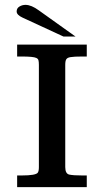

<svg xmlns="http://www.w3.org/2000/svg" viewBox="-20 -773 378 793"><path d="M338.4 0H336.9H335.9H53.2H51.8H50.8V-1V-2.4V-45.9V-46.9V-48.3H51.8H53.2H69.8Q128.4 -48.3 136.2 -60.1Q140.6 -66.4 140.6 -83V-504.9Q140.6 -518.1 138.7 -524.4Q137.2 -530.3 129.9 -533.7Q117.7 -539.6 69.8 -539.6H53.2H51.8H50.8V-541V-542V-586.4V-587.9V-588.9H51.8H53.2H335.9H336.9H338.4V-587.9V-586.4V-542V-541V-539.6H336.9H335.9H319.8Q285.2 -539.6 271.5 -537.1Q258.3 -535.2 253.9 -528.3Q249.5 -522 249.5 -504.9V-83Q249.5 -55.2 266.6 -51.8Q283.2 -48.3 319.8 -48.3H335.9H336.9H338.4V-46.9V-45.9V-2.4V-1ZM292 -622.1H288.1H284.2H243.2H242.7H242.2L73.2 -700.2Q48.8 -711.4 48.8 -725.6Q48.8 -739.3 60.5 -746.1Q71.8 -752.9 85.4 -752.9Q109.4 -752.9 140.6 -730L285.6 -626.5L288.6 -624.5Z"/></svg>

Font: RIT Rachana
Style: Bold
Weight: 700
Designer: Hussain KH
Version: 1.5.2